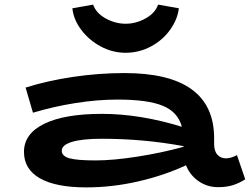

<svg xmlns="http://www.w3.org/2000/svg" viewBox="-20 -800 1084 833"><path d="M1044 -22Q1019 -6 991.5 3Q964 12 926 12Q879 12 841.5 -14Q804 -40 787 -83Q693 -39 580 -13Q467 13 354 13Q222 13 153 -26.5Q84 -66 84 -141Q84 -220 172 -263Q260 -306 422 -306Q587 -306 769 -250Q752 -314 686.5 -341Q621 -368 490 -368Q403 -368 308 -353Q213 -338 123 -311L91 -420Q186 -450 297.5 -466.5Q409 -483 520 -483Q909 -483 909 -200V-176Q909 -144 923.5 -128.5Q938 -113 960 -113Q982 -113 1008 -127ZM395 -104Q471 -104 576.5 -120.5Q682 -137 776 -163V-166Q603 -198 422 -198Q337 -198 292.5 -184.5Q248 -171 248 -146Q248 -123 280.5 -113.5Q313 -104 395 -104ZM294 -764 384 -780Q397 -743 438.5 -720Q480 -697 525 -697Q570 -697 611.5 -720Q653 -743 666 -780L756 -764Q750 -715 717.5 -670Q685 -625 634 -598Q583 -571 525 -571Q468 -571 417 -598.5Q366 -626 332.5 -670.5Q299 -715 294 -764Z"/></svg>

Font: BioRhyme Expanded ExtraBold
Style: Regular
Weight: 800
Width: 7
Designer: Aoife Mooney
Foundry: Aoife Mooney Type
Version: Version 1.000